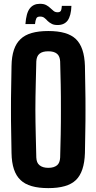

<svg xmlns="http://www.w3.org/2000/svg" viewBox="-20 -970 502 999"><path d="M231.4 8.8C297.9 8.8 345.7 -4.9 375 -33.2C404.3 -61.5 419.9 -108.4 421.9 -173.8C422.9 -210 422.9 -247.1 423.8 -285.2C424.8 -323.2 424.8 -361.3 424.8 -399.4C424.8 -437.5 424.8 -476.6 423.8 -514.6C422.9 -552.7 422.9 -589.8 421.9 -627C419.9 -692.4 404.3 -738.3 375 -766.6C345.7 -794.9 297.9 -808.6 231.4 -808.6C164.1 -808.6 116.2 -794.9 86.9 -766.6C56.6 -738.3 41 -692.4 40 -627C39.1 -590.8 39.1 -552.7 38.1 -514.6C37.1 -476.6 37.1 -438.5 37.1 -400.4C37.1 -362.3 37.1 -323.2 38.1 -285.2C39.1 -247.1 39.1 -210 40 -173.8C41 -108.4 56.6 -61.5 86.9 -33.2C116.2 -4.9 164.1 8.8 231.4 8.8ZM231.4 -96.7C210.9 -96.7 196.3 -101.6 185.5 -110.4C174.8 -119.1 169.9 -131.8 168.9 -150.4C168 -188.5 167 -228.5 166 -270.5C165 -313.5 164.1 -356.4 164.1 -400.4C164.1 -444.3 165 -488.3 166 -530.3C167 -572.3 168 -612.3 168.9 -650.4C169.9 -668 174.8 -681.6 185.5 -690.4C196.3 -699.2 210.9 -703.1 231.4 -703.1C251 -703.1 265.6 -699.2 276.4 -690.4C287.1 -681.6 292 -668 293 -650.4C293.9 -612.3 294.9 -572.3 295.9 -530.3C296.9 -488.3 296.9 -444.3 296.9 -400.4C296.9 -356.4 296.9 -313.5 295.9 -270.5C294.9 -228.5 293.9 -188.5 293 -150.4C292 -131.8 287.1 -119.1 277.3 -110.4C266.6 -101.6 252 -96.7 231.4 -96.7ZM301.8 -939.5C300.8 -928.7 299.8 -919.9 296.9 -914.1C293.9 -909.2 289.1 -906.2 280.3 -906.2C271.5 -906.2 264.6 -908.2 258.8 -913.1C253.9 -918 248 -922.9 242.2 -927.7C236.3 -933.6 229.5 -938.5 220.7 -943.4C211.9 -948.2 201.2 -950.2 187.5 -950.2C165 -950.2 147.5 -942.4 134.8 -925.8C122.1 -909.2 115.2 -882.8 112.3 -844.7H162.1C163.1 -857.4 166 -867.2 168.9 -874C171.9 -880.9 178.7 -883.8 188.5 -883.8C197.3 -883.8 205.1 -881.8 210.9 -877C216.8 -872.1 222.7 -867.2 227.5 -861.3C233.4 -855.5 240.2 -850.6 248 -846.7C255.9 -841.8 266.6 -839.8 280.3 -839.8C302.7 -839.8 320.3 -847.7 332 -863.3C343.8 -879.9 350.6 -905.3 351.6 -939.5H301.8Z"/></svg>

Font: Yellow Ladder Regular
Style: Regular
Weight: 400
Designer: Zima Creative
Version: Version 2.002